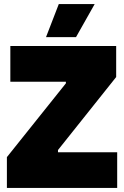

<svg xmlns="http://www.w3.org/2000/svg" viewBox="-20 -927 612 947"><path d="M447 -907H270L207 -744H355ZM14 0H558V-176H266V-187L553 -547V-700H31V-524H305V-516L14 -152Z"/></svg>

Font: Fixel Text Black
Style: Regular
Weight: 900
Width: 4
Designer: AlfaBravo + MacPaw
Foundry: Kyrylo Tkachov, Marchela Mozhyna, Serhii Makarenko, Maria Weinstein, Zakhar Kryvoshyya
Version: Version 1.211